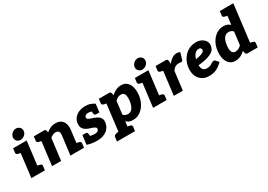

<svg xmlns="http://www.w3.org/2000/svg" viewBox="11 -1718 3978 2849"><g transform="rotate(-30 2000.5 -293.5)"><path d="M71 0 135 -519H290L226 0ZM206 0 235 -118 278 -109Q295 -105 304.5 -96.5Q314 -88 312 -71L303 0ZM155 -519 126 -401 83 -410Q66 -414 56.5 -422.5Q47 -431 49 -448L58 -519ZM217 -571Q180 -571 156 -597.5Q132 -624 136 -661Q141 -699 172 -725.5Q203 -752 239 -752Q278 -752 303 -725.5Q328 -699 323 -661Q319 -624 287 -597.5Q255 -571 217 -571Z M426 0 490 -519H586Q616 -519 621 -493L626 -463Q660 -492 698.5 -509.5Q737 -527 785 -527Q841 -527 877.5 -501.5Q914 -476 929 -431.5Q944 -387 937 -330L896 0H741L782 -330Q786 -368 771 -389Q756 -410 722 -410Q698 -410 674 -399Q650 -388 627 -370L581 0ZM876 0 905 -118 948 -109Q965 -105 974.5 -96.5Q984 -88 982 -71L973 0ZM510 -519 481 -401 438 -410Q421 -414 411.5 -422.5Q402 -431 404 -448L413 -519Z M1195 8Q1144 8 1101.5 0Q1059 -8 1027 -19L1039 -111L1112 -122Q1120 -111 1152.5 -104Q1185 -97 1216 -97Q1248 -97 1266 -109Q1284 -121 1287 -142Q1289 -163 1271.5 -174.5Q1254 -186 1227 -194.5Q1200 -203 1175 -212Q1142 -224 1116.5 -242Q1091 -260 1078.5 -289.5Q1066 -319 1072 -363Q1078 -411 1107.5 -448Q1137 -485 1185.5 -506Q1234 -527 1297 -527Q1349 -527 1385.5 -512.5Q1422 -498 1450 -480L1442 -415L1369 -396Q1353 -402 1334 -410Q1315 -418 1286 -418Q1267 -418 1252.5 -413Q1238 -408 1230 -398.5Q1222 -389 1220 -375Q1218 -356 1235.5 -344.5Q1253 -333 1280 -324.5Q1307 -316 1333 -306Q1364 -294 1389 -277.5Q1414 -261 1427 -235Q1440 -209 1435 -169Q1428 -114 1397 -74.5Q1366 -35 1314.5 -13.5Q1263 8 1195 8ZM1338 -447 1442 -418 1433 -340H1377Q1360 -340 1352.5 -350.5Q1345 -361 1344 -379ZM1141 -68 1037 -97 1047 -175H1103Q1120 -175 1127 -164.5Q1134 -154 1136 -136Z M1520 165 1604 -519H1700Q1730 -519 1735 -493L1742 -455Q1777 -488 1819 -508.5Q1861 -529 1912 -529Q1971 -529 2009 -495Q2047 -461 2062 -401.5Q2077 -342 2068 -264Q2058 -188 2023 -126.5Q1988 -65 1934 -28.5Q1880 8 1812 8Q1772 8 1746 -3.5Q1720 -15 1699 -35L1675 165ZM1789 -106Q1822 -106 1846 -124Q1870 -142 1885.5 -177.5Q1901 -213 1908 -264Q1916 -336 1901 -373Q1886 -410 1843 -410Q1809 -410 1786.5 -398Q1764 -386 1739 -361L1712 -141Q1728 -122 1747.5 -114Q1767 -106 1789 -106ZM1624 -519 1595 -401 1552 -410Q1535 -414 1525.5 -422.5Q1516 -431 1518 -448L1527 -519ZM1443 165 1452 94Q1454 77 1465.5 68.5Q1477 60 1495 56L1540 47V165ZM1655 165 1683 47 1726 56Q1744 60 1753.5 68.5Q1763 77 1761 94L1752 165Z M2157 0 2221 -519H2376L2312 0ZM2292 0 2321 -118 2364 -109Q2381 -105 2390.5 -96.5Q2400 -88 2398 -71L2389 0ZM2241 -519 2212 -401 2169 -410Q2152 -414 2142.5 -422.5Q2133 -431 2135 -448L2144 -519ZM2303 -571Q2266 -571 2242 -597.5Q2218 -624 2222 -661Q2227 -699 2258 -725.5Q2289 -752 2325 -752Q2364 -752 2389 -725.5Q2414 -699 2409 -661Q2405 -624 2373 -597.5Q2341 -571 2303 -571Z M2512 0 2576 -519H2668Q2691 -519 2699 -510.5Q2707 -502 2708 -482L2711 -434Q2745 -478 2783.5 -503.5Q2822 -529 2864 -529Q2882 -529 2896 -524.5Q2910 -520 2919 -512L2885 -398Q2882 -387 2875 -383Q2868 -379 2859 -379Q2856 -379 2840 -381Q2824 -383 2810 -383Q2779 -383 2753 -366.5Q2727 -350 2706 -318L2667 0ZM2596 -519 2567 -401 2524 -410Q2507 -414 2497.5 -422.5Q2488 -431 2490 -448L2499 -519Z M3116 8Q3053 8 3006 -20Q2959 -48 2933 -97.5Q2907 -147 2907 -212Q2907 -232 2909 -252.5Q2911 -273 2916 -293Q2925 -332 2942.5 -367Q2960 -402 2985 -431Q2998 -445 3011.5 -458Q3025 -471 3041 -481Q3072 -502 3109.5 -514Q3147 -526 3189 -526Q3239 -526 3278.5 -507.5Q3318 -489 3340 -458Q3362 -427 3362 -391Q3362 -356 3348 -326.5Q3334 -297 3299 -274Q3275 -259 3241.5 -246.5Q3208 -234 3162.5 -225Q3117 -216 3058 -210Q3058 -203 3058.5 -196Q3059 -189 3060 -183Q3066 -144 3087.5 -126Q3109 -108 3147 -108Q3173 -108 3194 -115Q3215 -122 3229 -132Q3238 -138 3246.5 -143.5Q3255 -149 3264 -152.5Q3273 -156 3284 -156Q3300 -156 3311 -143L3351 -96Q3296 -43 3243 -17.5Q3190 8 3116 8ZM3069 -306Q3097 -311 3120.5 -316Q3144 -321 3161.5 -327Q3179 -333 3192 -340Q3207 -348 3214.5 -359.5Q3222 -371 3222 -385Q3222 -398 3212 -409.5Q3202 -421 3180 -421Q3154 -421 3132.5 -407.5Q3111 -394 3094.5 -368Q3078 -342 3069 -306Z M3564 8Q3507 8 3469 -26Q3431 -60 3415 -120Q3399 -180 3409 -258Q3418 -334 3453 -395Q3488 -456 3542.5 -492.5Q3597 -529 3664 -529Q3704 -529 3730.5 -517Q3757 -505 3777 -486L3809 -749H3964L3872 0H3776Q3746 0 3741 -26L3734 -66Q3700 -32 3657 -12Q3614 8 3564 8ZM3633 -111Q3666 -111 3690 -124Q3714 -137 3737 -160L3764 -380Q3748 -399 3729 -407Q3710 -415 3687 -415Q3655 -415 3630.5 -397Q3606 -379 3590.5 -344Q3575 -309 3569 -258Q3560 -186 3575.5 -148.5Q3591 -111 3633 -111ZM3829 -749 3801 -631 3758 -640Q3740 -644 3730.5 -652.5Q3721 -661 3723 -678L3732 -749ZM3852 0 3881 -118 3924 -109Q3941 -105 3950.5 -96.5Q3960 -88 3958 -71L3949 0Z"/></g></svg>

Font: Aleo Black
Style: Italic
Weight: 900
Italic angle: -7°
Designer: Alessio Laiso
Foundry: Alessio Laiso
Version: Version 2.001;gftools[0.9.29]